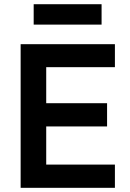

<svg xmlns="http://www.w3.org/2000/svg" viewBox="-20 -899 624 919"><path d="M78.8 0ZM530 0V-111.2H201.2V-293.8H492.5V-405H201.2V-577.5H530V-687.5H78.8V0ZM141.2 -781.2H466.2V-878.8H141.2Z"/></svg>

Font: Cambay
Style: Bold
Weight: 700
Designer: Pooja Saxena
Foundry: Pooja Saxena
Version: Version 1.096;PS 001.096;hotconv 1.0.70;makeotf.lib2.5.58329